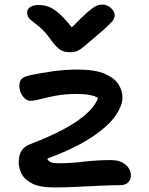

<svg xmlns="http://www.w3.org/2000/svg" viewBox="-20 -812 652 842"><path d="M217 10Q156 10 122.5 -6.5Q89 -23 75.5 -48.5Q62 -74 62 -101Q62 -162 113 -180Q246 -231 319.5 -282Q393 -333 410 -383Q380 -400 319 -400Q265 -400 225.5 -392.5Q186 -385 158.5 -377.5Q131 -370 112 -370Q95 -370 80 -390Q65 -410 65 -435Q65 -453 72.5 -463Q80 -473 100 -479Q151 -491 209 -499Q267 -507 319 -507Q395 -507 438 -489Q481 -471 499 -443Q517 -415 517 -384Q517 -349 486.5 -304.5Q456 -260 384 -211.5Q312 -163 187 -116Q193 -104 204.5 -100Q216 -96 235 -96Q289 -96 347 -103Q405 -110 467 -110Q507 -110 530.5 -90Q554 -70 554 -42Q554 -24 542 -12Q530 0 507 0Q468 0 418 2.5Q368 5 315.5 7.5Q263 10 217 10ZM427 -792Q450 -792 466.5 -777Q483 -762 483 -745Q483 -737 478.5 -728Q474 -719 456 -701.5Q438 -684 400 -652Q370 -627 352.5 -611.5Q335 -596 321 -589.5Q307 -583 285 -583Q261 -583 244 -594Q227 -605 207 -632Q177 -675 152.5 -694.5Q128 -714 113.5 -726Q99 -738 99 -757Q99 -772 112.5 -781Q126 -790 150 -790Q172 -790 193 -782.5Q214 -775 238.5 -753.5Q263 -732 295 -692Q341 -739 365.5 -760Q390 -781 403 -786.5Q416 -792 427 -792Z"/></svg>

Font: Shantell Sans Normal
Style: Regular
Weight: 500
Designer: Stephen Nixon, Anya Danilova, Shantell Martin
Foundry: Arrow Type
Version: Version 1.009;[a7da0bfa3]